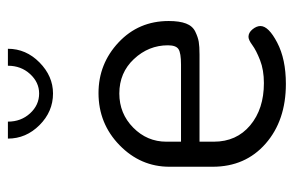

<svg xmlns="http://www.w3.org/2000/svg" viewBox="-152 -602 761 498"><g transform="rotate(-90 229.0 -353.5)"><path d="M236 -479Q312 -479 367.5 -427Q423 -375 423 -297Q423 -269 416.5 -252Q410 -235 395.5 -228Q381 -221 369 -219Q357 -217 336 -217H110V-180Q110 -121 152.5 -85.5Q195 -50 262 -50Q296 -50 321.5 -60Q347 -70 360.5 -80Q374 -90 382 -90Q393 -90 401.5 -79.5Q410 -69 410 -59Q410 -38 367 -15.5Q324 7 260 7Q165 7 105 -45.5Q45 -98 45 -183V-295Q45 -370 101 -424.5Q157 -479 236 -479ZM110 -265H310Q340 -265 350 -271.5Q360 -278 360 -299Q360 -349 324.5 -387Q289 -425 235 -425Q183 -425 146.5 -389Q110 -353 110 -303ZM307 -714H351Q351 -667 315.5 -632Q280 -597 235 -597Q188 -597 153 -632Q118 -667 118 -714H162Q162 -680 183.5 -656.5Q205 -633 235 -633Q264 -633 285.5 -656.5Q307 -680 307 -714Z"/></g></svg>

Font: Dosis
Style: Regular
Weight: 400
Designer: Edgar Tolentino, Pablo Impallari, Igino Marini
Foundry: Edgar Tolentino, Pablo Impallari, Igino Marini
Version: Version 1.007